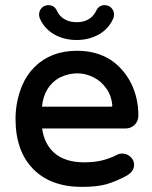

<svg xmlns="http://www.w3.org/2000/svg" viewBox="-20 -712 593 748"><path d="M411.1 -296.4Q415 -296.4 416.3 -297.6Q417.5 -298.8 417.5 -300.8Q417.5 -302.7 417.5 -303.2Q413.6 -340.8 395 -366.2Q374.5 -396 343.8 -411.1Q313 -426.3 281.5 -426.3Q250 -426.3 217.3 -412.1Q184.6 -396 165 -364.7Q147 -335.4 143.6 -296.4ZM40.5 -249Q40.5 -316.4 66.4 -378.9Q83.5 -419.9 113.8 -450.2Q177.7 -514.2 280.3 -514.2Q354 -514.2 409.2 -480Q428.2 -467.8 445.8 -450.2Q472.2 -423.8 490.2 -388.7Q519 -331.5 519 -261.7Q519 -240.2 504.6 -225.8Q490.2 -211.4 467.8 -211.4H144Q153.3 -148.4 193.4 -114.7Q235.4 -79.6 307.6 -79.6Q346.2 -79.6 376.2 -86.7Q406.2 -93.8 437 -109.4Q444.8 -113.8 455.3 -113.8Q465.8 -113.8 473.6 -110.4Q482.9 -106.9 489.7 -99.6Q502.4 -87.4 502.4 -69.8Q502.4 -43.9 473.1 -27.3Q431.6 -4.9 394 5.9Q356.4 16.1 299.8 16.1Q177.2 16.1 108.9 -54Q40.5 -124 40.5 -249ZM132.3 -655.3Q132.3 -670.9 142.8 -681.4Q153.3 -691.9 168.5 -691.9Q191.9 -691.9 202.1 -669.4Q211.9 -648.4 231.7 -637Q251.5 -625.5 278.3 -625.5Q316.9 -625.5 339.8 -648.4Q348.6 -657.2 354.5 -669.4Q364.7 -691.9 387.7 -691.9Q403.8 -691.9 414.1 -680.9Q424.3 -669.9 424.3 -655.3Q424.3 -646.5 420.9 -639.2Q403.3 -599.6 364.7 -577.6Q326.7 -556.2 278.3 -556.2Q230 -556.2 191.9 -577.6Q153.3 -599.6 135.7 -639.2Q132.3 -646.5 132.3 -655.3Z"/></svg>

Font: YuPearl-Medium
Style: Medium
Weight: 500
Designer: Max Yao
Foundry: Max-Everyday
Version: Version 1.011; ttfautohint (v1.8.3)